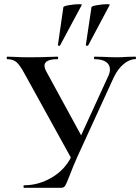

<svg xmlns="http://www.w3.org/2000/svg" viewBox="-20 -895 668 915"><path d="M504 -564Q504 -587 485 -600Q466 -613 430 -613Q428 -613 428 -619Q428 -625 430 -625L474 -624Q510 -622 540 -622Q560 -622 584 -624L625 -625Q628 -625 628 -619Q628 -613 625 -613Q597 -613 569 -589.5Q541 -566 522 -526L346 -142Q330 -106 308 -49Q296 -18 290 -9Q284 0 271 0H94Q92 0 92 -6Q92 -12 94 -12Q165 -12 228.5 -50Q292 -88 322 -153L494 -528Q504 -547 504 -564ZM14 -613Q12 -613 12 -619Q12 -625 14 -625L47 -624Q77 -622 117 -622Q177 -622 221 -624Q235 -625 255 -625Q257 -625 257 -619Q257 -613 255 -613Q192 -613 192 -582Q192 -569 202 -552L377 -231L326 -129L98 -542Q76 -583 59.5 -598Q43 -613 14 -613ZM256 -680 282 -861Q283 -866 309.5 -870.5Q336 -875 357 -875Q372 -875 370 -872L266 -678Q265 -676 260 -677Q255 -678 256 -680ZM389 -680 416 -861Q417 -866 443.5 -870.5Q470 -875 490 -875Q505 -875 503 -872L400 -678Q398 -676 393.5 -677Q389 -678 389 -680Z"/></svg>

Font: Cormorant Garamond SemiBold
Style: Regular
Weight: 600
Designer: Christian Thalmann (Catharsis Fonts)
Foundry: Catharsis Fonts
Version: Version 4.000